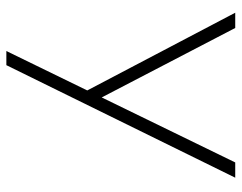

<svg xmlns="http://www.w3.org/2000/svg" viewBox="-98 -662 760 604"><g transform="rotate(90 282.0 -360.0)"><path d="M185 0H140.5L264.5 -254.5L20 -720H68L286.5 -300L491 -720H539Z"/></g></svg>

Font: Vela Sans ExtLt
Style: Regular
Weight: 200
Designer: Principal design: Mikhail Sharanda - project Manrope.
Design modification: Ravid Balaliev
Foundry: Mikhail Sharanda
Version: Version 1.001